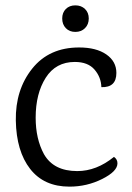

<svg xmlns="http://www.w3.org/2000/svg" viewBox="-20 -681 492 716"><path d="M297 -576Q283 -562 261 -562Q239 -562 225.5 -576Q212 -590 212 -612Q212 -634 225.5 -647.5Q239 -661 261 -661Q283 -661 297 -647.5Q311 -634 311 -612Q311 -590 297 -576ZM275 -504Q339 -504 376.5 -478Q414 -452 414 -409Q414 -354 358 -356Q357 -393 332.5 -421.5Q308 -450 259 -450Q188 -450 150.5 -391Q113 -332 113 -242Q113 -163 144 -106Q180 -43 268 -43Q340 -43 405 -96Q418 -87 418 -72Q418 -42 361 -13.5Q304 15 239 15Q144 15 92.5 -51Q41 -117 39 -231.5Q37 -346 100 -425Q163 -504 275 -504Z"/></svg>

Font: Karma
Style: Regular
Weight: 400
Designer: Joana Correia
Foundry: Indian Type Foundry
Version: Version 1.202;PS 1.0;hotconv 1.0.78;makeotf.lib2.5.61930; tt